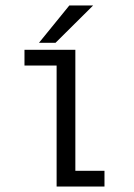

<svg xmlns="http://www.w3.org/2000/svg" viewBox="-20 -682 490 702"><path d="M122.5 -525.5 233.5 -662H320.5L183 -525.5ZM255.5 -57.5H362V0H187V-442.5H69.5V-500H255.5Z"/></svg>

Font: League Mono Condensed Light
Style: Regular
Weight: 300
Width: 1
Designer: Tyler Finck
Foundry: The League of Moveable Type / Tyler Finck
Version: Version 2.210